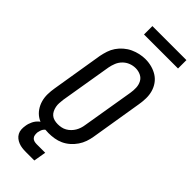

<svg xmlns="http://www.w3.org/2000/svg" viewBox="-349 -964 1197 1197"><g transform="rotate(45 250.0 -365.5)"><path d="M203 8Q175 8 147 2Q119 -4 96.5 -18.5Q74 -33 58.5 -55.5Q43 -78 35.5 -104.5Q28 -131 28.5 -159.5Q29 -188 34 -217L90 -559Q95 -584 103 -608.5Q111 -633 126 -655Q141 -677 162 -695Q183 -713 207 -724Q231 -735 256 -740.5Q281 -746 306 -746Q335 -746 362.5 -738.5Q390 -731 412.5 -716.5Q435 -702 450.5 -680Q466 -658 473.5 -631.5Q481 -605 480.5 -576Q480 -547 475 -518L419 -176Q415 -151 406.5 -126.5Q398 -102 383 -80Q368 -58 347.5 -40Q327 -22 303 -11Q279 0 253.5 4Q228 8 203 8ZM205 -72Q220 -72 235.5 -75Q251 -78 265 -86Q279 -94 290.5 -105.5Q302 -117 310 -130.5Q318 -144 323 -159Q328 -174 330 -189L387 -531Q391 -555 390 -579Q389 -603 378.5 -623Q368 -643 347 -653Q326 -663 302 -663Q279 -663 257 -654.5Q235 -646 218 -629Q201 -612 192 -590Q183 -568 179 -546L122 -204Q120 -188 119 -172Q118 -156 121 -141Q124 -126 130.5 -112.5Q137 -99 148 -89.5Q159 -80 174 -76Q189 -72 205 -72ZM187 191Q170 191 154 189Q138 187 123 181Q108 175 96 165.5Q84 156 76.5 142Q69 128 68 111.5Q67 95 70 78Q73 56 83.5 34.5Q94 13 112.5 -2.5Q131 -18 154 -24.5Q177 -31 199 -31L194 0Q185 0 177 5.5Q169 11 164 19Q159 27 156.5 35.5Q154 44 152 53Q151 64 152.5 75.5Q154 87 161 95Q168 103 178.5 106Q189 109 201 109H276L262 191ZM490 -848H190V-922H490Z"/></g></svg>

Font: Iosevka Curly Medium Oblique
Style: Regular
Weight: 500
Italic angle: -9°
Monospace: yes
Designer: Belleve Invis
Foundry: Belleve Invis
Version: Version 11.1.0; ttfautohint (v1.8.3)